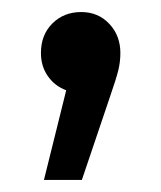

<svg xmlns="http://www.w3.org/2000/svg" viewBox="-20 -151 267 319"><path d="M161.5 -111.5C149.2 -124.5 133.7 -131 115 -131C95.7 -131 79.7 -124.7 67 -112C54.3 -99.3 48 -83 48 -63C48 -48.3 51.8 -35.5 59.5 -24.5C67.2 -13.5 77.3 -5.7 90 -1L53 148H116L163 9C169.7 -10.3 174.2 -24.7 176.5 -34C178.8 -43.3 180 -53 180 -63C180 -82.3 173.8 -98.5 161.5 -111.5Z"/></svg>

Font: ICO Headline
Style: Regular
Weight: 500
Designer: Julieta Ulanovsky
Foundry: Julieta Ulanovsky
Version: Version 7.200